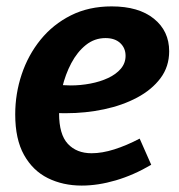

<svg xmlns="http://www.w3.org/2000/svg" viewBox="-20 -566 557 598"><path d="M234.5 12Q176 12 129.1 -11.2Q82.2 -34.4 54.8 -83.5Q27.4 -132.5 27.4 -209.7Q27.4 -274.1 47.5 -334.3Q67.6 -394.5 106.3 -442.3Q145.1 -490.1 200.8 -518.1Q256.5 -546.1 327.8 -546.1Q411.8 -546.1 459.3 -507.8Q506.9 -469.4 506.9 -406.3Q506.9 -358.6 480 -322.6Q453 -286.6 407.3 -262.2Q361.7 -237.8 304.1 -225.6Q246.5 -213.4 185.3 -213.4Q174.3 -213.4 165.5 -213.6Q156.7 -213.8 149.7 -214.4L157.4 -302.5Q167.7 -301.5 178.4 -300.7Q189.1 -299.9 200 -299.9Q231.1 -299.9 261.5 -305.7Q292 -311.5 316.6 -323Q341.3 -334.4 356.2 -351.8Q371.1 -369.3 371.1 -392.2Q371.1 -416.3 354.5 -431.8Q337.9 -447.4 308.5 -447.4Q274.3 -447.4 247.4 -425.8Q220.5 -404.2 202 -369.2Q183.5 -334.2 173.8 -293.1Q164 -252 164 -212.9Q164 -147.3 191.3 -118Q218.6 -88.7 265.3 -88.7Q297.8 -88.7 335.8 -100.7Q373.8 -112.7 415 -134.3L451 -52.8Q396.3 -20.6 340.8 -4.3Q285.3 12 234.5 12Z"/></svg>

Font: Bitter Thin
Style: Italic
Weight: 100
Italic angle: -9°
Designer: Sol Matas, and Bitter project Authors
Foundry: Sol Matas
Version: Version 2.002